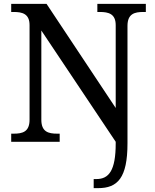

<svg xmlns="http://www.w3.org/2000/svg" viewBox="-20 -734 803 994"><path d="M465 240H488C589 240 640 187 640 8V-600C640 -663 677 -672 722 -672H735V-714H484V-672H497C541 -672 579 -663 579 -604V-175L221 -714H38V-672H51C95 -672 133 -663 133 -604V-114C133 -51 96 -42 51 -42H38V0H289V-42H276C231 -42 194 -51 194 -114V-576L579 0V9C579 150 543 193 479 193H465Z"/></svg>

Font: Noto Serif Tangut
Style: Regular
Weight: 400
Designer: YANG Xicheng
Foundry: Liu Zhao Studio
Version: Version 2.169